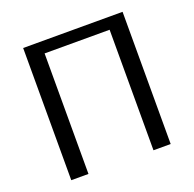

<svg xmlns="http://www.w3.org/2000/svg" viewBox="-122 -817 953 943"><g transform="rotate(-20 354.0 -345.5)"><path d="M94.2 0V-690.9H613.8V0H523.9V-629.9H184.1V0Z"/></g></svg>

Font: CMU Sans Serif
Style: Medium
Weight: 500
Version: Version 0.7.0